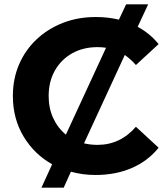

<svg xmlns="http://www.w3.org/2000/svg" viewBox="-20 -790 764 880"><path d="M170 70 219 -37Q137 -83 88 -164.5Q39 -246 39 -350Q39 -429 67.5 -495Q96 -561 147.5 -609.5Q199 -658 268 -685Q337 -712 419 -712Q475 -712 525 -700L558 -770H659L611 -667Q667 -637 707 -588L603 -492Q579 -519 552 -538L365 -133Q395 -126 427 -126Q531 -126 603 -209L707 -113Q658 -52 584 -20Q510 12 418 12Q359 12 305 -3L272 70ZM282 -173 466 -571Q447 -574 427 -574Q361 -574 310.5 -545.5Q260 -517 231.5 -466.5Q203 -416 203 -350Q203 -294 224 -248.5Q245 -203 282 -173Z"/></svg>

Font: Montserrat
Style: Bold
Weight: 700
Designer: Julieta Ulanovsky
Foundry: Julieta Ulanovsky
Version: Version 9.000; ttfautohint (v1.8.4.7-5d5b)